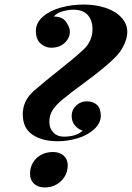

<svg xmlns="http://www.w3.org/2000/svg" viewBox="-20 -802 574 836"><path d="M159.2 -127.9Q181.6 -140.1 210.4 -140.1Q239.3 -140.1 257.1 -124.3Q274.9 -108.4 274.9 -82Q274.9 -55.7 262 -33.9Q249 -12.2 226.6 1Q204.1 14.2 174.8 14.2Q145.5 14.2 128.2 -2Q110.8 -18.1 110.8 -45.4Q110.8 -72.8 123.8 -94.2Q136.7 -115.7 159.2 -127.9ZM356 -448.2Q285.6 -396.5 254.4 -370.6Q223.1 -344.7 209 -322.3Q194.8 -299.8 194.8 -271.5Q194.8 -243.2 212.2 -225.1Q229.5 -207 257.3 -207Q312 -207 339.8 -232.9Q320.3 -239.3 306.2 -255.9Q292 -272.5 292 -297.9Q292 -323.2 311.3 -342Q330.6 -360.8 357.9 -360.8Q385.3 -360.8 402.1 -345.5Q418.9 -330.1 418.9 -297.9Q418.9 -265.6 389.6 -239Q360.4 -212.4 316.9 -199.7Q273.4 -187 231.9 -187Q164.1 -187 121.6 -215.6Q79.1 -244.1 79.1 -304.2Q79.1 -364.3 127.9 -406.7Q176.8 -449.2 238.3 -497.6Q299.8 -545.9 341.3 -584Q382.8 -622.1 382.8 -674.8Q382.8 -713.9 361.8 -736.8Q340.8 -759.8 299.8 -759.8Q277.3 -759.8 252.2 -752.4Q227.1 -745.1 213.9 -730Q252 -730 268.1 -706.3Q284.2 -682.6 284.2 -664.1Q284.2 -645.5 273.7 -629.4Q263.2 -613.3 245.6 -603.8Q228 -594.2 202.6 -594.2Q177.2 -594.2 156.7 -612.5Q136.2 -630.9 136.2 -667Q136.2 -703.1 167.5 -730Q198.7 -756.8 246.3 -769.5Q293.9 -782.2 344.7 -782.2Q395.5 -782.2 439 -768.1Q482.4 -753.9 508.3 -726.1Q534.2 -698.2 534.2 -663.1Q534.2 -627.9 508.1 -584.7Q481.9 -541.5 356 -448.2Z"/></svg>

Font: PlayfairDisplay-BoldItalic
Style: Bold Italic
Weight: 700
Italic angle: -14.9847°
Designer: Claus Eggers Sørensen
Foundry: Claus Eggers Sørensen
Version: Version 1.002;PS 001.002;hotconv 1.0.70;makeotf.lib2.5.58329